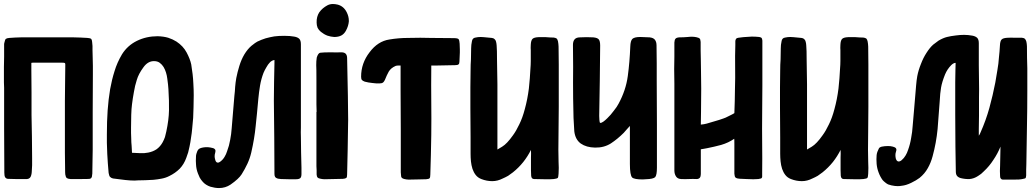

<svg xmlns="http://www.w3.org/2000/svg" viewBox="-21 -912 5253 978"><path d="M138.7 -554.7Q138.7 -498 139.6 -440.4Q139.6 -382.8 139.6 -325.2Q140.6 -270.5 141.6 -215.8Q142.6 -161.1 142.6 -106.4Q142.6 -86.9 142.6 -70.3Q141.6 -53.7 140.6 -34.2Q140.6 -30.3 139.6 -26.4Q138.7 -22.5 137.7 -18.6Q135.7 -10.7 130.9 -5.9Q126 -1 117.2 0Q95.7 0 58.6 0Q21.5 -1 18.6 -1Q10.7 -2 6.8 -6.8Q2.9 -11.7 2 -18.6Q2 -26.4 1 -33.2Q1 -41 1 -47.9Q1 -154.3 0 -256.8Q0 -359.4 0 -464.8Q0 -478.5 -1 -492.2Q-1 -505.9 -1 -519.5Q-1 -544.9 -1 -571.3Q0 -597.7 0 -623Q0 -637.7 0 -651.4Q0 -665 0 -678.7Q0 -683.6 0 -688.5Q1 -693.4 2 -697.3Q4.9 -710.9 8.8 -713.9Q13.7 -717.8 26.4 -718.8Q41 -719.7 55.7 -720.7Q70.3 -721.7 85 -721.7Q115.2 -721.7 160.2 -721.7Q205.1 -721.7 235.4 -721.7Q265.6 -721.7 294.9 -721.7Q309.6 -721.7 324.2 -721.7Q338.9 -721.7 354.5 -721.7Q372.1 -721.7 389.6 -720.7Q407.2 -719.7 424.8 -718.8Q438.5 -717.8 443.4 -713.9Q447.3 -710 448.2 -699.2Q449.2 -688.5 450.2 -677.7Q450.2 -667 450.2 -656.2Q451.2 -636.7 451.2 -616.2Q451.2 -595.7 452.1 -576.2Q452.1 -565.4 452.1 -554.7Q452.1 -543.9 452.1 -533.2Q452.1 -437.5 451.2 -341.8Q451.2 -246.1 451.2 -149.4Q450.2 -117.2 450.2 -87.9Q449.2 -59.6 449.2 -27.3Q449.2 -23.4 448.2 -20.5Q448.2 -16.6 447.3 -12.7Q446.3 -8.8 443.4 -4.9Q440.4 -2 435.5 -1Q429.7 0 392.6 0Q380.9 0 371.1 0Q350.6 0 337.9 0Q325.2 -1 319.3 -4.9Q313.5 -9.8 311.5 -23.4Q310.5 -29.3 310.5 -60.5Q309.6 -90.8 309.6 -133.8Q309.6 -198.2 309.6 -274.4Q309.6 -350.6 309.6 -397.5Q309.6 -441.4 310.5 -485.4Q311.5 -529.3 311.5 -573.2Q312.5 -587.9 309.6 -590.8Q307.6 -592.8 293 -592.8Q265.6 -592.8 222.7 -592.8Q179.7 -592.8 152.3 -592.8Q149.4 -592.8 146.5 -592.8Q143.6 -591.8 138.7 -591.8Q138.7 -591.8 138.7 -591.8Q138.7 -582 138.7 -573.2Q138.7 -563.5 138.7 -554.7Z M540 -458Q548.8 -506.8 562.5 -549.8Q575.2 -592.8 600.6 -635.7Q628.9 -680.7 676.8 -704.1Q724.6 -727.5 782.2 -727.5Q812.5 -726.6 835.9 -719.7Q859.4 -711.9 877.9 -700.2Q912.1 -677.7 929.7 -644.5Q947.3 -611.3 953.1 -584Q957 -560.5 960 -535.2Q962.9 -510.7 963.9 -486.3Q965.8 -456.1 965.8 -426.8Q965.8 -396.5 964.8 -366.2Q963.9 -338.9 962.9 -311.5Q960.9 -285.2 958 -257.8Q956.1 -234.4 952.1 -210.9Q949.2 -187.5 944.3 -165Q941.4 -150.4 937.5 -135.7Q932.6 -121.1 927.7 -107.4Q916 -75.2 894.5 -52.7Q872.1 -30.3 841.8 -15.6Q823.2 -5.9 801.8 -2Q781.2 2 760.7 3.9Q740.2 4.9 719.7 5.9Q699.2 5.9 679.7 6.8Q671.9 7.8 665 7.8Q642.6 7.8 617.2 4.9Q581.1 1 554.7 -2.9Q545.9 -4.9 541 -9.8Q535.2 -14.6 534.2 -23.4Q533.2 -25.4 533.2 -27.3Q532.2 -30.3 532.2 -32.2Q530.3 -55.7 528.3 -80.1Q526.4 -103.5 525.4 -127Q524.4 -157.2 523.4 -184.6Q523.4 -209 523.4 -223.6Q523.4 -225.6 523.4 -227.5Q523.4 -294.9 527.3 -349.6Q531.2 -405.3 540 -458ZM734.4 -134.8Q758.8 -139.6 777.3 -152.3Q795.9 -166 807.6 -187.5Q814.5 -200.2 819.3 -213.9Q823.2 -228.5 826.2 -242.2Q838.9 -301.8 839.8 -349.6Q840.8 -396.5 836.9 -458Q835.9 -477.5 831.1 -511.7Q827.1 -544.9 812.5 -570.3Q804.7 -583 793 -591.8Q781.2 -600.6 764.6 -600.6Q732.4 -601.6 709 -568.4Q684.6 -535.2 675.8 -504.9Q666 -474.6 661.1 -443.4Q655.3 -412.1 651.4 -380.9Q648.4 -358.4 647.5 -327.1Q646.5 -295.9 646.5 -262.7Q646.5 -242.2 646.5 -234.4Q646.5 -225.6 647.5 -205.1Q647.5 -187.5 649.4 -169.9Q650.4 -152.3 651.4 -133.8Q673.8 -132.8 694.3 -131.8Q714.8 -130.9 734.4 -134.8Z M1353.5 -593.8Q1343.8 -584 1335.9 -569.3Q1327.1 -554.7 1321.3 -541Q1309.6 -510.7 1303.7 -476.6Q1297.9 -441.4 1294.9 -409.2Q1288.1 -331.1 1281.2 -268.6Q1275.4 -207 1258.8 -134.8Q1252 -105.5 1239.3 -78.1Q1226.6 -50.8 1210 -24.4Q1195.3 -1 1153.3 28.3Q1127 45.9 1094.7 45.9Q1074.2 45.9 1050.8 39.1Q1039.1 35.2 1028.3 28.3Q1017.6 21.5 1009.8 11.7Q1002 2.9 996.1 -7.8Q991.2 -17.6 987.3 -28.3Q978.5 -50.8 977.5 -74.2Q976.6 -83 976.6 -92.8Q976.6 -106.4 977.5 -120.1Q977.5 -121.1 978.5 -123Q978.5 -124 978.5 -126Q983.4 -144.5 990.2 -151.4Q997.1 -158.2 1015.6 -161.1Q1027.3 -163.1 1039.1 -162.1Q1050.8 -161.1 1061.5 -158.2Q1071.3 -156.2 1075.2 -149.4Q1078.1 -143.6 1075.2 -133.8Q1072.3 -125 1072.3 -116.2Q1072.3 -107.4 1075.2 -98.6Q1078.1 -85.9 1085.9 -84Q1092.8 -82 1102.5 -89.8Q1115.2 -99.6 1123 -113.3Q1130.9 -126 1135.7 -141.6Q1146.5 -169.9 1151.4 -199.2Q1157.2 -228.5 1159.2 -258.8Q1163.1 -299.8 1166 -340.8Q1169.9 -382.8 1172.9 -423.8Q1175.8 -447.3 1176.8 -469.7Q1178.7 -492.2 1182.6 -514.6Q1188.5 -544.9 1198.2 -576.2Q1208 -608.4 1223.6 -634.8Q1240.2 -662.1 1259.8 -678.7Q1280.3 -695.3 1290 -700.2Q1310.5 -710 1332 -716.8Q1353.5 -722.7 1376 -726.6Q1397.5 -729.5 1426.8 -729.5Q1457 -729.5 1477.5 -725.6Q1495.1 -722.7 1503.9 -713.9Q1511.7 -705.1 1511.7 -686.5Q1511.7 -630.9 1511.7 -575.2Q1511.7 -519.5 1511.7 -463.9Q1511.7 -425.8 1511.7 -387.7Q1511.7 -350.6 1511.7 -312.5Q1511.7 -287.1 1511.7 -262.7Q1510.7 -238.3 1511.7 -213.9Q1511.7 -174.8 1512.7 -135.7Q1513.7 -96.7 1514.6 -57.6Q1514.6 -49.8 1514.6 -42Q1514.6 -34.2 1514.6 -25.4Q1514.6 -10.7 1508.8 -4.9Q1502 1 1487.3 1Q1472.7 1 1449.2 1Q1424.8 0 1410.2 0Q1406.2 0 1402.3 -1Q1398.4 -1 1394.5 -2Q1384.8 -4.9 1380.9 -9.8Q1377 -15.6 1377 -25.4Q1376 -118.2 1376 -211.9Q1375 -304.7 1374 -398.4Q1374 -446.3 1375 -494.1Q1376 -542 1377 -589.8Q1377 -593.8 1377 -597.7Q1377 -601.6 1377 -606.4Q1377 -606.4 1377 -606.4Q1369.1 -605.5 1363.3 -601.6Q1357.4 -598.6 1353.5 -593.8Z M1589.8 -580.1Q1589.8 -602.5 1591.8 -613.3Q1591.8 -619.1 1594.7 -625Q1596.7 -630.9 1600.6 -636.7Q1602.5 -638.7 1605.5 -641.6Q1609.4 -643.6 1613.3 -643.6Q1627 -645.5 1663.1 -645.5Q1699.2 -644.5 1712.9 -645.5Q1714.8 -645.5 1716.8 -645.5Q1718.8 -645.5 1720.7 -645.5Q1735.4 -644.5 1741.2 -636.7Q1747.1 -628.9 1747.1 -616.2Q1747.1 -587.9 1751 -424.8Q1752 -377 1752 -336.9Q1752.9 -295.9 1752 -278.3Q1751 -214.8 1750 -150.4Q1749 -86.9 1747.1 -23.4Q1747.1 -9.8 1743.2 -5.9Q1738.3 -2 1725.6 -1Q1710.9 0 1678.7 0Q1645.5 1 1630.9 1Q1626 1 1620.1 0Q1615.2 -1 1609.4 -2Q1599.6 -3.9 1595.7 -8.8Q1592.8 -12.7 1591.8 -23.4Q1591.8 -34.2 1591.8 -44.9Q1590.8 -55.7 1590.8 -65.4Q1590.8 -134.8 1590.8 -204.1Q1590.8 -272.5 1590.8 -341.8Q1591.8 -341.8 1591.8 -341.8Q1591.8 -341.8 1591.8 -341.8Q1591.8 -358.4 1590.8 -379.9Q1590.8 -401.4 1590.8 -423.8Q1590.8 -464.8 1590.8 -502Q1590.8 -567.4 1589.8 -580.1ZM1613.3 -750Q1602.5 -758.8 1596.7 -770.5Q1591.8 -783.2 1591.8 -796.9Q1590.8 -827.1 1605.5 -849.6Q1621.1 -871.1 1646.5 -884.8Q1659.2 -891.6 1674.8 -891.6Q1685.5 -891.6 1698.2 -888.7Q1729.5 -880.9 1745.1 -849.6Q1755.9 -828.1 1755.9 -806.6Q1755.9 -804.7 1755.9 -802.7Q1753.9 -779.3 1741.2 -755.9Q1732.4 -739.3 1717.8 -731.4Q1703.1 -723.6 1681.6 -723.6Q1681.6 -723.6 1681.6 -723.6Q1664.1 -724.6 1646.5 -730.5Q1628.9 -737.3 1613.3 -750Z M2175.8 -562.5Q2174.8 -477.5 2175.8 -393.6Q2176.8 -308.6 2175.8 -224.6Q2174.8 -168.9 2173.8 -123Q2172.9 -77.1 2170.9 -22.5Q2170.9 -7.8 2167 -3.9Q2163.1 0 2149.4 1Q2134.8 2 2105.5 2Q2075.2 2.9 2060.5 2.9Q2055.7 2.9 2049.8 2Q2044.9 1 2039.1 0Q2029.3 -2 2025.4 -6.8Q2021.5 -10.7 2021.5 -22.5Q2020.5 -32.2 2020.5 -34.2Q2020.5 -35.2 2020.5 -45.9Q2020.5 -147.5 2020.5 -248Q2020.5 -349.6 2019.5 -451.2Q2019.5 -460.9 2019.5 -474.6Q2019.5 -488.3 2019.5 -502.9Q2019.5 -529.3 2019.5 -552.7Q2019.5 -575.2 2019.5 -578.1Q2011.7 -578.1 2005.9 -578.1Q2000 -578.1 1994.1 -576.2Q1969.7 -565.4 1959 -546.9Q1949.2 -529.3 1939.5 -504.9Q1935.5 -496.1 1929.7 -491.2Q1923.8 -487.3 1914.1 -487.3Q1894.5 -486.3 1875 -489.3Q1855.5 -491.2 1836.9 -496.1Q1826.2 -500 1822.3 -504.9Q1818.4 -509.8 1818.4 -521.5Q1818.4 -589.8 1861.3 -645.5Q1903.3 -702.1 1962.9 -710.9Q1986.3 -714.8 2009.8 -716.8Q2034.2 -718.8 2057.6 -718.8Q2088.9 -719.7 2120.1 -719.7Q2146.5 -719.7 2173.8 -718.8Q2231.4 -718.8 2290 -717.8Q2311.5 -717.8 2315.4 -711.9Q2319.3 -706.1 2320.3 -689.5Q2321.3 -677.7 2321.3 -660.2Q2321.3 -653.3 2321.3 -644.5Q2320.3 -617.2 2319.3 -598.6Q2319.3 -587.9 2314.5 -584Q2309.6 -580.1 2297.9 -580.1Q2269.5 -579.1 2247.1 -579.1Q2224.6 -578.1 2195.3 -578.1Q2191.4 -578.1 2186.5 -578.1Q2180.7 -578.1 2175.8 -578.1Q2175.8 -578.1 2175.8 -578.1Q2175.8 -573.2 2175.8 -569.3Q2175.8 -565.4 2175.8 -562.5Z M2823.2 -149.4Q2823.2 -149.4 2823.2 -149.4Q2823.2 -121.1 2824.2 -87.9Q2825.2 -72.3 2825.2 -56.6Q2825.2 -41 2824.2 -27.3Q2823.2 -9.8 2820.3 -5.9Q2816.4 -2 2799.8 0Q2782.2 2 2749 1Q2716.8 0 2699.2 0Q2692.4 0 2688.5 -4.9Q2685.5 -8.8 2684.6 -16.6Q2683.6 -31.2 2683.6 -44.9Q2683.6 -59.6 2683.6 -73.2Q2683.6 -88.9 2683.6 -109.4Q2684.6 -129.9 2683.6 -148.4Q2667 -115.2 2644.5 -86.9Q2621.1 -57.6 2591.8 -34.2Q2580.1 -25.4 2567.4 -16.6Q2553.7 -8.8 2540 -2.9Q2513.7 10.7 2486.3 10.7Q2458 10.7 2430.7 0Q2413.1 -6.8 2402.3 -20.5Q2391.6 -34.2 2385.7 -51.8Q2379.9 -70.3 2377.9 -89.8Q2376 -109.4 2376 -128.9Q2376 -143.6 2376 -211.9Q2375 -281.2 2375 -362.3Q2375 -395.5 2375 -426.8Q2375 -447.3 2375 -466.8Q2375 -517.6 2376 -552.7Q2376 -584 2377.9 -609.4Q2378.9 -633.8 2378.9 -666Q2378.9 -674.8 2379.9 -683.6Q2381.8 -692.4 2382.8 -701.2Q2383.8 -710 2388.7 -714.8Q2392.6 -719.7 2401.4 -720.7Q2413.1 -723.6 2427.7 -723.6Q2435.5 -723.6 2443.4 -722.7Q2466.8 -720.7 2484.4 -718.8Q2493.2 -717.8 2498 -712.9Q2503.9 -708 2505.9 -699.2Q2506.8 -694.3 2507.8 -689.5Q2508.8 -684.6 2508.8 -679.7Q2510.7 -659.2 2510.7 -604.5Q2511.7 -549.8 2512.7 -482.4Q2512.7 -447.3 2512.7 -410.2Q2512.7 -373 2512.7 -337.9Q2512.7 -272.5 2512.7 -220.7Q2512.7 -168.9 2512.7 -150.4Q2512.7 -150.4 2537.1 -165Q2561.5 -179.7 2591.8 -222.7Q2608.4 -245.1 2624 -278.3Q2640.6 -311.5 2652.3 -356.4Q2666 -406.2 2672.9 -460.9Q2678.7 -515.6 2680.7 -559.6Q2682.6 -583 2682.6 -601.6Q2682.6 -620.1 2682.6 -631.8Q2682.6 -649.4 2682.6 -657.2Q2681.6 -665 2682.6 -683.6Q2683.6 -706.1 2691.4 -713.9Q2699.2 -721.7 2721.7 -722.7Q2727.5 -722.7 2733.4 -722.7Q2745.1 -722.7 2759.8 -722.7Q2783.2 -720.7 2798.8 -720.7Q2808.6 -719.7 2814.5 -715.8Q2819.3 -710.9 2821.3 -701.2Q2822.3 -694.3 2823.2 -688.5Q2824.2 -681.6 2824.2 -674.8Q2825.2 -641.6 2825.2 -583Q2825.2 -523.4 2825.2 -470.7Q2825.2 -434.6 2825.2 -406.2Q2825.2 -378.9 2825.2 -368.2Q2825.2 -313.5 2824.2 -258.8Q2824.2 -204.1 2823.2 -149.4Z M3129.9 -383.8Q3167 -452.1 3176.8 -524.4Q3186.5 -596.7 3189.5 -674.8Q3190.4 -704.1 3200.2 -713.9Q3210.9 -723.6 3240.2 -723.6Q3252 -723.6 3263.7 -722.7Q3276.4 -722.7 3288.1 -721.7Q3306.6 -719.7 3314.5 -710Q3323.2 -699.2 3323.2 -680.7Q3323.2 -635.7 3324.2 -589.8Q3324.2 -544.9 3324.2 -499Q3325.2 -388.7 3325.2 -278.3Q3325.2 -168 3325.2 -57.6Q3325.2 -20.5 3316.4 -9.8Q3306.6 0 3268.6 1Q3260.7 2 3252.9 2Q3210 2 3199.2 -7.8Q3187.5 -19.5 3187.5 -77.1Q3187.5 -124 3187.5 -170.9Q3187.5 -218.8 3187.5 -270.5Q3177.7 -259.8 3169.9 -251Q3163.1 -242.2 3156.2 -235.4Q3125 -204.1 3090.8 -181.6Q3055.7 -159.2 3009.8 -160.2Q2965.8 -161.1 2937.5 -180.7Q2909.2 -201.2 2904.3 -243.2Q2902.3 -266.6 2900.4 -311.5Q2899.4 -357.4 2898.4 -411.1Q2897.5 -492.2 2898.4 -572.3Q2898.4 -652.3 2897.5 -683.6Q2897.5 -702.1 2906.2 -711.9Q2915 -721.7 2933.6 -721.7Q2950.2 -721.7 2966.8 -722.7Q2984.4 -722.7 3001 -721.7Q3022.5 -719.7 3029.3 -710.9Q3036.1 -702.1 3036.1 -679.7Q3035.2 -590.8 3034.2 -501Q3033.2 -411.1 3031.2 -321.3Q3031.2 -314.5 3032.2 -300.8Q3033.2 -287.1 3036.1 -286.1Q3036.1 -286.1 3036.1 -286.1Q3042 -285.2 3051.8 -292Q3061.5 -298.8 3072.3 -309.6Q3089.8 -326.2 3105.5 -347.7Q3122.1 -368.2 3129.9 -383.8Z M3548.8 -25.4Q3548.8 -13.7 3543.9 -6.8Q3538.1 0 3527.3 0Q3507.8 -1 3488.3 0Q3469.7 1 3448.2 0Q3430.7 -1 3422.9 -12.7Q3414.1 -25.4 3414.1 -43.9Q3414.1 -66.4 3414.1 -95.7Q3414.1 -125 3414.1 -148.4Q3414.1 -166 3414.1 -220.7Q3414.1 -275.4 3414.1 -338.9Q3414.1 -417 3414.1 -485.4Q3413.1 -553.7 3413.1 -560.5Q3414.1 -591.8 3414.1 -624Q3414.1 -656.2 3414.1 -688.5Q3414.1 -689.5 3414.1 -691.4Q3414.1 -693.4 3414.1 -695.3Q3415 -710 3419.9 -714.8Q3424.8 -720.7 3439.5 -721.7Q3460 -721.7 3482.4 -723.6Q3505.9 -726.6 3525.4 -722.7Q3539.1 -719.7 3543 -715.8Q3546.9 -711.9 3547.9 -698.2Q3547.9 -675.8 3547.9 -654.3Q3548.8 -632.8 3548.8 -610.4Q3549.8 -584 3549.8 -543Q3550.8 -502.9 3550.8 -460Q3549.8 -395.5 3549.8 -339.8Q3548.8 -285.2 3548.8 -277.3Q3557.6 -278.3 3564.5 -279.3Q3571.3 -280.3 3578.1 -282.2Q3599.6 -288.1 3621.1 -294.9Q3642.6 -300.8 3664.1 -308.6Q3675.8 -312.5 3686.5 -318.4Q3697.3 -323.2 3708 -329.1Q3713.9 -332 3716.8 -334Q3719.7 -335.9 3719.7 -335.9Q3720.7 -360.4 3721.7 -397.5Q3722.7 -433.6 3722.7 -458Q3724.6 -516.6 3723.6 -571.3Q3722.7 -627 3724.6 -683.6Q3724.6 -687.5 3724.6 -692.4Q3724.6 -696.3 3724.6 -701.2Q3724.6 -710 3728.5 -713.9Q3731.4 -718.8 3740.2 -719.7Q3765.6 -723.6 3793 -724.6Q3800.8 -725.6 3808.6 -725.6Q3828.1 -725.6 3846.7 -723.6Q3855.5 -721.7 3858.4 -718.8Q3861.3 -714.8 3862.3 -705.1Q3862.3 -683.6 3862.3 -663.1Q3862.3 -647.5 3862.3 -630.9Q3862.3 -626 3862.3 -622.1Q3862.3 -548.8 3862.3 -476.6Q3862.3 -403.3 3861.3 -331.1Q3860.4 -257.8 3861.3 -181.6Q3862.3 -104.5 3861.3 -32.2Q3861.3 -27.3 3861.3 -22.5Q3861.3 -17.6 3861.3 -12.7Q3861.3 -5.9 3855.5 -2.9Q3848.6 -1 3841.8 0Q3830.1 1 3819.3 1Q3815.4 1 3811.5 1Q3796.9 0 3781.2 0Q3770.5 0 3758.8 -1Q3747.1 -1 3736.3 -2.9Q3731.4 -3.9 3726.6 -6.8Q3722.7 -9.8 3721.7 -14.6Q3720.7 -20.5 3719.7 -27.3Q3719.7 -34.2 3719.7 -40Q3719.7 -54.7 3719.7 -76.2Q3719.7 -97.7 3719.7 -120.1Q3719.7 -152.3 3719.7 -178.7Q3719.7 -205.1 3718.8 -205.1Q3689.5 -184.6 3652.3 -173.8Q3616.2 -164.1 3581.1 -157.2Q3573.2 -155.3 3565.4 -154.3Q3556.6 -152.3 3547.9 -151.4Q3547.9 -151.4 3548.8 -151.4Q3548.8 -146.5 3548.8 -99.6Q3548.8 -52.7 3548.8 -25.4Z M4400.4 -149.4Q4400.4 -149.4 4400.4 -149.4Q4400.4 -121.1 4401.4 -87.9Q4402.3 -72.3 4402.3 -56.6Q4402.3 -41 4401.4 -27.3Q4400.4 -9.8 4397.5 -5.9Q4393.6 -2 4377 0Q4359.4 2 4326.2 1Q4293.9 0 4276.4 0Q4269.5 0 4265.6 -4.9Q4262.7 -8.8 4261.7 -16.6Q4260.7 -31.2 4260.7 -44.9Q4260.7 -59.6 4260.7 -73.2Q4260.7 -88.9 4260.7 -109.4Q4261.7 -129.9 4260.7 -148.4Q4244.1 -115.2 4221.7 -86.9Q4198.2 -57.6 4168.9 -34.2Q4157.2 -25.4 4144.5 -16.6Q4130.9 -8.8 4117.2 -2.9Q4090.8 10.7 4063.5 10.7Q4035.2 10.7 4007.8 0Q3990.2 -6.8 3979.5 -20.5Q3968.8 -34.2 3962.9 -51.8Q3957 -70.3 3955.1 -89.8Q3953.1 -109.4 3953.1 -128.9Q3953.1 -143.6 3953.1 -211.9Q3952.1 -281.2 3952.1 -362.3Q3952.1 -395.5 3952.1 -426.8Q3952.1 -447.3 3952.1 -466.8Q3952.1 -517.6 3953.1 -552.7Q3953.1 -584 3955.1 -609.4Q3956.1 -633.8 3956.1 -666Q3956.1 -674.8 3957 -683.6Q3959 -692.4 3960 -701.2Q3960.9 -710 3965.8 -714.8Q3969.7 -719.7 3978.5 -720.7Q3990.2 -723.6 4004.9 -723.6Q4012.7 -723.6 4020.5 -722.7Q4043.9 -720.7 4061.5 -718.8Q4070.3 -717.8 4075.2 -712.9Q4081.1 -708 4083 -699.2Q4084 -694.3 4085 -689.5Q4085.9 -684.6 4085.9 -679.7Q4087.9 -659.2 4087.9 -604.5Q4088.9 -549.8 4089.8 -482.4Q4089.8 -447.3 4089.8 -410.2Q4089.8 -373 4089.8 -337.9Q4089.8 -272.5 4089.8 -220.7Q4089.8 -168.9 4089.8 -150.4Q4089.8 -150.4 4114.3 -165Q4138.7 -179.7 4168.9 -222.7Q4185.5 -245.1 4201.2 -278.3Q4217.8 -311.5 4229.5 -356.4Q4243.2 -406.2 4250 -460.9Q4255.9 -515.6 4257.8 -559.6Q4259.8 -583 4259.8 -601.6Q4259.8 -620.1 4259.8 -631.8Q4259.8 -649.4 4259.8 -657.2Q4258.8 -665 4259.8 -683.6Q4260.7 -706.1 4268.6 -713.9Q4276.4 -721.7 4298.8 -722.7Q4304.7 -722.7 4310.5 -722.7Q4322.3 -722.7 4336.9 -722.7Q4360.4 -720.7 4376 -720.7Q4385.7 -719.7 4391.6 -715.8Q4396.5 -710.9 4398.4 -701.2Q4399.4 -694.3 4400.4 -688.5Q4401.4 -681.6 4401.4 -674.8Q4402.3 -641.6 4402.3 -583Q4402.3 -523.4 4402.3 -470.7Q4402.3 -434.6 4402.3 -406.2Q4402.3 -378.9 4402.3 -368.2Q4402.3 -313.5 4401.4 -258.8Q4401.4 -204.1 4400.4 -149.4Z M5210 -675.8Q5210 -675.8 5210 -675.8Q5210 -616.2 5211.9 -563.5Q5211.9 -524.4 5211.9 -482.4Q5211.9 -467.8 5211.9 -451.2Q5211.9 -357.4 5210 -263.7Q5209 -169.9 5207 -76.2Q5207 -60.5 5206.1 -46.9Q5206.1 -34.2 5206.1 -18.6Q5205.1 -7.8 5203.1 -4.9Q5201.2 -2.9 5191.4 -1Q5171.9 3.9 5139.6 2.9Q5107.4 2.9 5086.9 2.9Q5081.1 2.9 5077.1 -2Q5073.2 -5.9 5073.2 -14.6Q5072.3 -28.3 5072.3 -41Q5073.2 -52.7 5073.2 -67.4Q5073.2 -85.9 5074.2 -114.3Q5075.2 -142.6 5075.2 -165Q5060.5 -128.9 5039.1 -97.7Q5018.6 -65.4 4990.2 -39.1Q4983.4 -32.2 4976.6 -26.4Q4968.8 -20.5 4960.9 -15.6Q4940.4 -2 4918 0Q4895.5 1 4872.1 -4.9Q4859.4 -8.8 4853.5 -16.6Q4847.7 -24.4 4847.7 -38.1Q4846.7 -70.3 4846.7 -101.6Q4845.7 -133.8 4845.7 -165Q4845.7 -247.1 4844.7 -329.1Q4844.7 -411.1 4844.7 -493.2Q4844.7 -520.5 4845.7 -554.7Q4846.7 -587.9 4846.7 -591.8Q4839.8 -591.8 4834 -587.9Q4829.1 -585 4824.2 -580.1Q4814.5 -570.3 4806.6 -558.6Q4798.8 -546.9 4793 -533.2Q4777.3 -494.1 4772.5 -465.8Q4767.6 -437.5 4765.6 -395.5Q4760.7 -326.2 4754.9 -254.9Q4748 -183.6 4729.5 -116.2Q4720.7 -83 4705.1 -55.7Q4689.5 -27.3 4663.1 -5.9Q4646.5 6.8 4620.1 19.5Q4593.8 32.2 4572.3 34.2Q4562.5 36.1 4551.8 36.1Q4544.9 36.1 4537.1 35.2Q4519.5 33.2 4502.9 27.3Q4495.1 23.4 4488.3 17.6Q4480.5 11.7 4474.6 4.9Q4461.9 -12.7 4454.1 -34.2Q4446.3 -54.7 4444.3 -77.1Q4443.4 -88.9 4443.4 -99.6Q4443.4 -100.6 4443.4 -101.6Q4443.4 -112.3 4444.3 -122.1Q4445.3 -130.9 4448.2 -138.7Q4452.1 -146.5 4455.1 -154.3Q4457 -159.2 4460.9 -161.1Q4465.8 -164.1 4470.7 -165Q4485.4 -168 4499 -168Q4513.7 -168.9 4527.3 -165Q4539.1 -162.1 4543 -156.2Q4546.9 -150.4 4543 -139.6Q4540 -130.9 4540 -122.1Q4540 -113.3 4542 -104.5Q4545.9 -91.8 4553.7 -89.8Q4561.5 -87.9 4571.3 -95.7Q4584 -106.4 4591.8 -120.1Q4599.6 -132.8 4604.5 -148.4Q4615.2 -177.7 4620.1 -209Q4626 -239.3 4627.9 -270.5Q4630.9 -310.5 4634.8 -350.6Q4637.7 -390.6 4641.6 -430.7Q4643.6 -454.1 4645.5 -477.5Q4647.5 -502 4651.4 -524.4Q4657.2 -554.7 4669.9 -585.9Q4681.6 -617.2 4698.2 -642.6Q4714.8 -668.9 4732.4 -684.6Q4751 -699.2 4759.8 -705.1Q4783.2 -718.8 4802.7 -723.6Q4822.3 -728.5 4847.7 -731.4Q4869.1 -734.4 4889.6 -734.4Q4910.2 -734.4 4931.6 -730.5Q4948.2 -727.5 4957 -718.8Q4964.8 -710 4964.8 -692.4Q4964.8 -662.1 4964.8 -635.7Q4964.8 -608.4 4964.8 -579.1Q4964.8 -538.1 4965.8 -498Q4966.8 -457 4965.8 -417Q4965.8 -399.4 4965.8 -374Q4965.8 -349.6 4965.8 -323.2Q4965.8 -285.2 4964.8 -253.9Q4964.8 -222.7 4964.8 -220.7Q4966.8 -223.6 4969.7 -228.5Q4972.7 -234.4 4973.6 -237.3Q5001 -298.8 5018.6 -362.3Q5036.1 -425.8 5048.8 -491.2Q5054.7 -523.4 5059.6 -555.7Q5065.4 -587.9 5067.4 -620.1Q5068.4 -637.7 5070.3 -649.4Q5071.3 -661.1 5072.3 -678.7Q5073.2 -703.1 5081.1 -710.9Q5088.9 -718.8 5112.3 -719.7Q5127.9 -720.7 5148.4 -719.7Q5169.9 -719.7 5184.6 -719.7Q5194.3 -718.8 5199.2 -714.8Q5204.1 -710 5207 -700.2Q5208 -694.3 5209 -688.5Q5210 -681.6 5210 -675.8Z"/></svg>

Font: KARPATY Font
Style: Regular
Weight: 400
Designer: Inna Sieryk
Version: Version 1.1